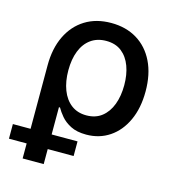

<svg xmlns="http://www.w3.org/2000/svg" viewBox="-130 -644 856 941"><g transform="rotate(15 297.5 -173.0)"><path d="M70.8 204.1V-268.1Q70.8 -354 101.3 -417.2Q131.8 -480.5 187.5 -515.1Q243.2 -549.8 319.3 -549.8Q394.5 -549.8 450.4 -515.9Q506.3 -481.9 537.1 -418.9Q567.9 -356 567.9 -269Q567.9 -184.1 538.8 -121.1Q509.8 -58.1 458.5 -23.7Q407.2 10.7 340.8 10.7Q293 10.7 261.7 -5.4Q230.5 -21.5 211.9 -43.7Q193.4 -65.9 183.1 -84.5H177.7V204.1ZM316.9 -80.6Q363.8 -80.6 395.3 -105.5Q426.8 -130.4 442.9 -173.3Q459 -216.3 459 -271.5Q459 -325.2 443.4 -367.4Q427.7 -409.7 396.7 -434.1Q365.7 -458.5 318.4 -458.5Q272.9 -458.5 240.7 -435.3Q208.5 -412.1 191.9 -370.1Q175.3 -328.1 175.3 -271.5Q175.3 -215.3 191.9 -172.1Q208.5 -128.9 240.2 -104.7Q272 -80.6 316.9 -80.6ZM-19 127.9V53.7H309.1V127.9Z"/></g></svg>

Font: Inter 16pt Medium
Style: Regular
Weight: 500
Version: Version 4.001;git-66647c0bb